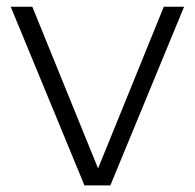

<svg xmlns="http://www.w3.org/2000/svg" viewBox="-20 -562 590 582"><path d="M236 0 12.5 -541.5H78L281.5 -41H273L476.5 -541.5H538L314.5 0Z"/></svg>

Font: Encode Sans SemiExpanded Light
Style: Regular
Weight: 300
Width: 6
Designer: Multiple Designers
Foundry: Impallari Type
Version: Version 3.002